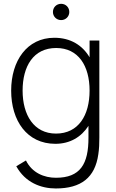

<svg xmlns="http://www.w3.org/2000/svg" viewBox="-20 -758 624 1032"><path d="M308.5 -650C333.5 -650 352.5 -669.5 352.5 -693.5C352.5 -718.5 333.5 -737.5 308.5 -737.5C283.5 -737.5 264.5 -718.5 264.5 -693.5C264.5 -669.5 283.5 -650 308.5 -650ZM461.5 -450C423 -515 359 -555 272 -555C125 -555 40 -431 40 -271C40 -109 125 15 277.5 15C357 15 417 -22 455.5 -81.5V-19C456 124 411.5 197.5 280.5 197.5C218 197.5 152.5 171.5 119.5 104.5L67.5 135.5C115.5 223 200 255 280 255C416 255 491 196.5 508.5 71C513 42 514 13 514 -19V-540H461.5ZM281 -40C162 -40 101.5 -140 101.5 -271C101.5 -401 159 -500 282 -500C401 -500 461.5 -404.5 461.5 -271C461.5 -138.5 402 -40 281 -40Z"/></svg>

Font: Hauora Light
Style: Regular
Weight: 300
Designer: Wayne Shih
Foundry: WCYS
Version: Version 1.001;hotconv 1.0.109;makeotfexe 2.5.65596